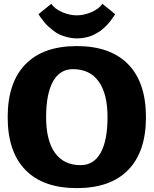

<svg xmlns="http://www.w3.org/2000/svg" viewBox="-20 -970 800 1000"><path d="M513.2 -950.2 580.1 -896Q579.6 -895.5 573 -885.7Q566.4 -876 563.2 -871.6Q560.1 -867.2 551.5 -856.2Q543 -845.2 536.6 -838.9Q530.3 -832.5 519 -822.3Q507.8 -812 498 -805.9Q488.3 -799.8 474.1 -792Q460 -784.2 446.3 -780Q432.6 -775.9 415.3 -772.9Q397.9 -770 379.9 -770Q355.5 -770 332.5 -775.9Q309.6 -781.7 293 -788.8Q276.4 -795.9 258.3 -810.1Q240.2 -824.2 231 -832.5Q221.7 -840.8 208.5 -857.4Q195.3 -874 192.4 -878.2Q189.5 -882.3 180.2 -896L247.1 -950.2Q264.2 -924.3 303 -907.2Q341.8 -890.1 379.9 -890.1Q417 -890.1 456.1 -906.7Q495.1 -923.3 513.2 -950.2ZM647.7 -635Q740.2 -540 740.2 -359.9Q740.2 -179.7 647.7 -85Q555.2 9.8 379.9 9.8Q204.6 9.8 112.3 -85Q20 -179.7 20 -359.9Q20 -540 112.3 -635Q204.6 -730 379.9 -730Q555.2 -730 647.7 -635ZM359.9 -609.9Q292 -609.9 256.1 -545.7Q220.2 -481.4 220.2 -359.9Q220.2 -238.3 266.1 -174.1Q312 -109.9 399.9 -109.9Q468.3 -109.9 504.2 -174.1Q540 -238.3 540 -359.9Q540 -481.4 493.9 -545.7Q447.8 -609.9 359.9 -609.9Z"/></svg>

Font: Zantroke
Style: Regular
Weight: 500
Foundry: gluk
Version: Version 0.36